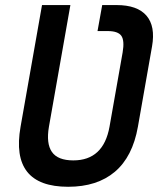

<svg xmlns="http://www.w3.org/2000/svg" viewBox="-20 -713 626 743"><path d="M375.5 -693.4H431.2Q511.7 -693.4 546.9 -652.3Q582 -611.3 568.4 -533.7L513.7 -222.7Q493.2 -106.4 424.6 -48.3Q356 9.8 243.7 9.8Q18.6 9.8 59.6 -222.7L142.6 -693.4H252.4L169.4 -222.7Q158.2 -157.7 180.9 -125Q203.6 -92.3 263.7 -92.3Q380.4 -92.3 403.8 -222.7L454.6 -510.3Q462.4 -556.2 449.5 -574.5Q436.5 -592.8 396.5 -592.8H357.4Z"/></svg>

Font: Cascadia Mono Medium
Style: Italic
Weight: 500
Italic angle: -10°
Monospace: yes
Designer: Aaron Bell
Foundry: Saja Typeworks
Version: Version 2407.024